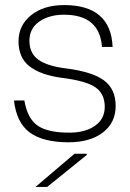

<svg xmlns="http://www.w3.org/2000/svg" viewBox="-20 -547 514 757"><path d="M233 -527Q417 -527 424 -362H382Q373 -489 232 -489Q174 -489 135 -462Q96 -435 96 -386Q96 -337 131.5 -311.5Q167 -286 242 -277Q344 -264 390 -230Q436 -196 436 -129Q436 -63 385.5 -24.5Q335 14 250 14Q150 14 97.5 -24.5Q45 -63 35 -151H76Q88 -80 128 -52Q168 -24 253 -24Q316 -24 354.5 -51Q393 -78 393 -126Q393 -177 356.5 -202.5Q320 -228 225 -240Q141 -251 97 -285Q53 -319 53 -384Q53 -447 102.5 -487Q152 -527 233 -527ZM120 190 274 59H322V64L166 190Z"/></svg>

Font: Nacelle UltraLight
Style: Regular
Weight: 200
Designer: Sora Sagano
Foundry: Sora Sagano
Version: Version 1.000;FEAKit 1.0